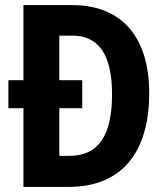

<svg xmlns="http://www.w3.org/2000/svg" viewBox="-20 -734 653 754"><path d="M264 -714H72V-419H13V-309H72V0H250C452 0 566 -129 566 -368C566 -593 454 -714 264 -714ZM264 -594C366 -594 420 -522 420 -363C420 -201 366 -122 253 -122H213V-309H303V-419H213V-594Z"/></svg>

Font: Noto Sans Devanagari UI Condensed
Style: Bold
Weight: 700
Width: 3
Designer: Jelle Bosma - Monotype Design Team
Foundry: Monotype Imaging Inc.
Version: Version 2.004